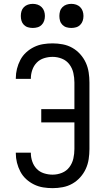

<svg xmlns="http://www.w3.org/2000/svg" viewBox="-20 -968 540 996"><path d="M253 8Q228 8 203.5 4Q179 0 156.5 -11Q134 -22 115.5 -39Q97 -56 85.5 -78Q74 -100 68 -124Q62 -148 62 -173Q62 -174 62 -174.5Q62 -175 62 -176H140Q140 -176 140 -175.5Q140 -175 140 -174Q140 -152 147.5 -130Q155 -108 170.5 -92Q186 -76 208 -69Q230 -62 253 -62Q278 -62 301.5 -71.5Q325 -81 340 -101Q355 -121 360.5 -145.5Q366 -170 366 -195V-333H194V-402H366V-540Q366 -565 360.5 -589.5Q355 -614 340 -634Q325 -654 301.5 -663.5Q278 -673 253 -673Q230 -673 208 -666Q186 -659 170.5 -643Q155 -627 147.5 -605Q140 -583 140 -561Q140 -560 140 -559.5Q140 -559 140 -559H62Q62 -560 62 -560.5Q62 -561 62 -562Q62 -587 68 -611Q74 -635 85.5 -657Q97 -679 115.5 -696Q134 -713 156.5 -724Q179 -735 203.5 -739Q228 -743 253 -743Q279 -743 305.5 -738Q332 -733 355 -720Q378 -707 396 -687Q414 -667 425 -643Q436 -619 440 -592.5Q444 -566 444 -540V-195Q444 -169 440 -142.5Q436 -116 425 -92Q414 -68 396 -48Q378 -28 355 -15Q332 -2 305.5 3Q279 8 253 8ZM350 -823Q337 -823 325 -826.5Q313 -830 304 -839Q295 -848 291.5 -860Q288 -872 288 -885Q288 -898 291.5 -910Q295 -922 304 -931Q313 -940 325 -944Q337 -948 350 -948Q363 -948 375 -944Q387 -940 396 -931Q405 -922 409 -910Q413 -898 413 -885Q413 -872 409 -860Q405 -848 396 -839Q387 -830 375 -826.5Q363 -823 350 -823ZM150 -823Q137 -823 125 -826.5Q113 -830 104 -839Q95 -848 91.5 -860Q88 -872 88 -885Q88 -898 91.5 -910Q95 -922 104 -931Q113 -940 125 -944Q137 -948 150 -948Q163 -948 175 -944Q187 -940 196 -931Q205 -922 209 -910Q213 -898 213 -885Q213 -872 209 -860Q205 -848 196 -839Q187 -830 175 -826.5Q163 -823 150 -823Z"/></svg>

Font: Zed Mono
Style: Regular
Weight: 400
Monospace: yes
Designer: Belleve Invis
Foundry: Belleve Invis
Version: Version 1.0.0; ttfautohint (v1.8.4)